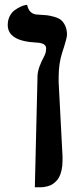

<svg xmlns="http://www.w3.org/2000/svg" viewBox="-20 -579 322 799"><path d="M125 200.2 136.2 -265.1Q137.7 -296.9 165 -347.2Q171.9 -360.4 171.9 -377.9Q171.9 -400.4 130.9 -401.9Q12.2 -407.7 12.2 -475.1Q12.2 -495.6 20.5 -511.7Q28.8 -527.8 40.8 -536.4Q52.7 -544.9 64.5 -550.5Q76.2 -556.2 84.5 -557.6L92.8 -559.1Q101.1 -518.1 139.2 -518.1Q161.6 -517.1 174.6 -515.6Q187.5 -514.2 205.8 -509Q224.1 -503.9 234.1 -495.6Q244.1 -487.3 251.5 -471.7Q258.8 -456.1 258.8 -434.1Q258.8 -420.4 238.8 -359.9Q224.1 -315.4 224.1 -257.8V-236.8L240.2 71.8V89.8Q240.2 111.8 236.1 129.6Q231.9 147.5 226.1 158.4Q220.2 169.4 210.9 177.7Q201.7 186 194.3 189.9Q187 193.8 176.8 196.5Q166.5 199.2 162.1 199.5Q157.7 199.7 150.9 200.2Z"/></svg>

Font: Linux Libertine G
Style: Bold
Weight: 700
Designer: Philipp H. Poll
Foundry: Philipp H. Poll
Version: Version 5.0.3